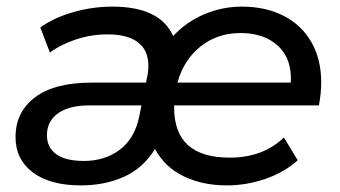

<svg xmlns="http://www.w3.org/2000/svg" viewBox="-20 -555 1029 581"><path d="M507 -236V-229Q507 -78 675 -78Q776 -78 839 -139L881 -70Q841 -34 784 -14Q727 6 666 6Q593 6 536 -21.5Q479 -49 449 -104Q413 -46 355 -20Q297 6 225 6Q131 6 79 -33.5Q27 -73 27 -140Q27 -216 86 -260.5Q145 -305 257 -305H422L425 -321Q429 -337 429 -356Q429 -403 397.5 -427Q366 -451 305 -451Q257 -451 211 -436Q165 -421 131 -396L102 -472Q144 -502 202.5 -518.5Q261 -535 320 -535Q464 -535 504 -446Q544 -489 598.5 -512Q653 -535 712 -535Q783 -535 837.5 -507.5Q892 -480 922 -428Q952 -376 952 -306Q952 -273 945 -236ZM517 -305H860Q864 -376 822 -415.5Q780 -455 708 -455Q638 -455 587 -414.5Q536 -374 517 -305ZM401 -201 408 -236H249Q189 -236 155.5 -212Q122 -188 122 -146Q122 -109 150 -88.5Q178 -68 234 -68Q297 -68 342 -101.5Q387 -135 401 -201Z"/></svg>

Font: Idrija
Style: Italic
Weight: 500
Italic angle: -11.3°
Designer: Julieta Ulanovsky
Foundry: Julieta Ulanovsky
Version: Version 7.200